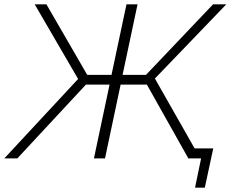

<svg xmlns="http://www.w3.org/2000/svg" viewBox="-52 -730 1069 885"><path d="M-32 0 308 -366 108 -710H162L350 -385H462L531 -710H582L513 -385H621L930 -710H991L662 -368L845 -46H931L892 135H847L875 0H815V-2L625 -340H504L432 0H381L453 -340H344L28 0Z"/></svg>

Font: Raleway Light
Style: Italic
Weight: 300
Italic angle: -12°
Designer: Matt McInerney, Pablo Impallari, Rodrigo Fuenzalida
Foundry: Matt McInerney, Pablo Impallari, Rodrigo Fuenzalida
Version: Version 4.026